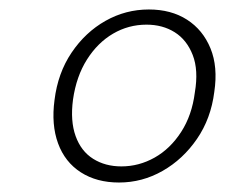

<svg xmlns="http://www.w3.org/2000/svg" viewBox="-20 -732 475 405"><path d="M231 -347Q184 -347 150.5 -368.5Q117 -390 102.5 -429.5Q88 -469 95 -521Q102 -578 131 -621Q160 -664 202.5 -688Q245 -712 294 -712Q341 -712 374.5 -690.5Q408 -669 424 -630Q440 -591 432 -538Q425 -482 395.5 -439Q366 -396 323 -371.5Q280 -347 231 -347ZM236 -381Q273 -381 306 -399.5Q339 -418 362 -453.5Q385 -489 391 -537Q399 -584 386.5 -616Q374 -648 348.5 -664Q323 -680 289 -680Q251 -680 218.5 -661Q186 -642 163.5 -606.5Q141 -571 134 -522Q128 -477 139.5 -445Q151 -413 176.5 -397Q202 -381 236 -381Z"/></svg>

Font: DM Sans 12pt ExtraLight
Style: Italic
Weight: 250
Italic angle: -10°
Version: Version 4.004;gftools[0.9.30]